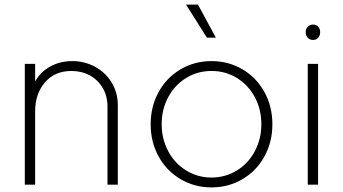

<svg xmlns="http://www.w3.org/2000/svg" viewBox="-20 -804 1493 836"><path d="M88 -526H133V-449Q155 -490 198 -514Q241 -538 295 -538Q348 -538 393.5 -513.5Q439 -489 466 -445Q493 -401 493 -345V0H448V-340Q448 -386 427 -421.5Q406 -457 370.5 -476Q335 -495 291 -495Q218 -495 175.5 -445Q133 -395 133 -320V0H88Z M636 -263Q636 -340 670.5 -403Q705 -466 766 -502Q827 -538 901 -538Q975 -538 1036 -502Q1097 -466 1131.5 -403Q1166 -340 1166 -263Q1166 -186 1131.5 -123Q1097 -60 1036 -24Q975 12 901 12Q827 12 766 -24Q705 -60 670.5 -123Q636 -186 636 -263ZM901 -31Q961 -31 1011 -61.5Q1061 -92 1089.5 -145.5Q1118 -199 1118 -263Q1118 -328 1089.5 -381Q1061 -434 1011.5 -464.5Q962 -495 901 -495Q840 -495 790.5 -464.5Q741 -434 712.5 -381Q684 -328 684 -263Q684 -199 712.5 -145.5Q741 -92 791 -61.5Q841 -31 901 -31ZM790 -784H842L920 -640H881Z M1320 -526H1365V0H1320ZM1343 -697Q1357 -697 1365.5 -688Q1374 -679 1374 -664Q1374 -649 1365.5 -639.5Q1357 -630 1343 -630Q1329 -630 1320 -639.5Q1311 -649 1311 -664Q1311 -678 1320 -687.5Q1329 -697 1343 -697Z"/></svg>

Font: Eudoxus Sans ExtraLight
Style: Regular
Weight: 200
Designer: Stijn de Vries
Foundry: tokotype
Version: Version 2.005